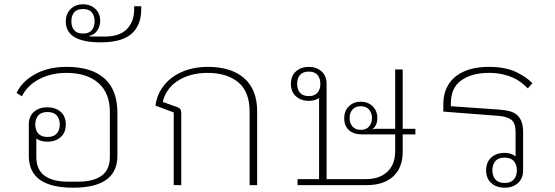

<svg xmlns="http://www.w3.org/2000/svg" viewBox="-20 -861 2581 893"><path d="M320 12Q114 12 114 -136V-282Q114 -320 138 -341Q162 -362 200 -362Q238 -362 262 -341Q286 -320 286 -282Q286 -244 262 -223Q238 -202 200 -202Q168 -202 149 -217V-131Q149 -72 187 -44Q225 -16 297 -16H343Q415 -16 453 -44Q491 -72 491 -131V-341Q491 -428 437.5 -475Q384 -522 289 -522Q218 -522 162.5 -493Q107 -464 82 -413L57 -429Q83 -483 144 -516.5Q205 -550 290 -550Q405 -550 465.5 -496.5Q526 -443 526 -337V-136Q526 12 320 12ZM201 -224Q230 -224 244 -240Q258 -256 258 -282Q258 -308 244 -324Q230 -340 201 -340Q172 -340 158 -324Q144 -308 144 -282Q144 -256 158 -240Q172 -224 201 -224Z M449 -664Q286 -664 286 -761Q286 -797 308.5 -819Q331 -841 366 -841Q401 -841 423.5 -819.5Q446 -798 446 -764Q446 -739 432.5 -719Q419 -699 394 -694V-693Q402 -691 410.5 -691Q419 -691 428 -691H469Q496 -691 520.5 -697.5Q545 -704 563.5 -719.5Q582 -735 593 -759.5Q604 -784 604 -820V-832H637V-820Q637 -776 623 -746Q609 -716 584.5 -698Q560 -680 525.5 -672Q491 -664 449 -664ZM366 -705Q394 -705 407 -720.5Q420 -736 420 -762Q420 -788 407 -803.5Q394 -819 366 -819Q338 -819 325 -803.5Q312 -788 312 -762Q312 -736 325 -720.5Q338 -705 366 -705Z M788 -338 703 -370Q708 -409 727.5 -442Q747 -475 778.5 -499Q810 -523 852.5 -536.5Q895 -550 946 -550Q1056 -550 1116 -497Q1176 -444 1176 -344V0H1141V-342Q1141 -434 1088.5 -478Q1036 -522 945 -522Q901 -522 865.5 -511.5Q830 -501 803.5 -483Q777 -465 760 -440Q743 -415 737 -387L804 -363Q823 -357 823 -336V0H788Z M1464 -28V-405Q1445 -392 1416 -392Q1380 -392 1356.5 -413Q1333 -434 1333 -471Q1333 -508 1356.5 -529Q1380 -550 1416 -550Q1452 -550 1475.5 -529Q1499 -508 1499 -471V-28H1682Q1745 -28 1781.5 -62Q1818 -96 1818 -158V-236H1665Q1624 -236 1602.5 -256Q1581 -276 1581 -311Q1581 -346 1603 -367Q1625 -388 1658 -388Q1691 -388 1713 -367Q1735 -346 1735 -311Q1735 -277 1710 -258Q1718 -262 1729 -262H1818V-538H1853V-262H1912V-236H1853V-155Q1853 -81 1809 -40.5Q1765 0 1686 0H1364V-28ZM1416 -414Q1443 -414 1456.5 -429.5Q1470 -445 1470 -471Q1470 -497 1456.5 -512.5Q1443 -528 1416 -528Q1389 -528 1375.5 -512.5Q1362 -497 1362 -471Q1362 -445 1375.5 -429.5Q1389 -414 1416 -414ZM1658 -257Q1683 -257 1696.5 -272.5Q1710 -288 1710 -312Q1710 -336 1696.5 -351.5Q1683 -367 1658 -367Q1633 -367 1619.5 -351.5Q1606 -336 1606 -312Q1606 -288 1619.5 -272.5Q1633 -257 1658 -257Z M2327 12Q2289 12 2265 -9.5Q2241 -31 2241 -69Q2241 -107 2265 -128.5Q2289 -150 2327 -150Q2356 -150 2378 -134V-247Q2378 -289 2358 -304Q2338 -319 2300 -322L2042 -342V-377Q2042 -420 2057.5 -452.5Q2073 -485 2100.5 -506.5Q2128 -528 2166.5 -539Q2205 -550 2252 -550Q2330 -550 2379.5 -526.5Q2429 -503 2456 -474L2435 -450Q2420 -465 2403 -478Q2386 -491 2364.5 -500.5Q2343 -510 2315.5 -516Q2288 -522 2253 -522Q2175 -522 2126 -487.5Q2077 -453 2077 -381V-367L2306 -351Q2331 -349 2351 -343.5Q2371 -338 2384.5 -326.5Q2398 -315 2405.5 -295.5Q2413 -276 2413 -246V-69Q2413 -31 2389 -9.5Q2365 12 2327 12ZM2327 -128Q2298 -128 2284 -111.5Q2270 -95 2270 -69Q2270 -43 2284 -26.5Q2298 -10 2327 -10Q2356 -10 2370 -26.5Q2384 -43 2384 -69Q2384 -95 2370 -111.5Q2356 -128 2327 -128Z"/></svg>

Font: IBM Plex Sans Thai Looped ExtraLight
Style: Regular
Weight: 200
Designer: Mike Abbink, Paul van der Laan, Pieter van Rosmalen, Ben Mitchell, Mark Frömberg
Foundry: Bold Monday
Version: Version 1.0